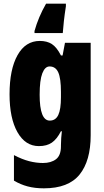

<svg xmlns="http://www.w3.org/2000/svg" viewBox="-20 -786 564 1046"><path d="M339 -752Q332 -707 328 -671Q324 -635 322 -606H168V-617Q189 -693 231 -766H339ZM197 -563Q236 -563 262.5 -546Q289 -529 312 -484H321L334 -553H474V-49Q474 90 413.5 165Q353 240 219 240Q170 240 130.5 229.5Q91 219 56 198V59Q100 82 138.5 92Q177 102 214 102Q258 102 285 81.5Q312 61 312 11V5Q312 -12 313.5 -34Q315 -56 317 -71H312Q290 -28 262.5 -9Q235 10 192 10Q118 10 75 -66Q32 -142 32 -272Q32 -408 75.5 -485.5Q119 -563 197 -563ZM250 -424Q225 -424 210.5 -386.5Q196 -349 196 -270Q196 -129 251 -129Q283 -129 297.5 -159.5Q312 -190 312 -256V-285Q312 -359 297.5 -391.5Q283 -424 250 -424Z"/></svg>

Font: Noto Sans ExtraCondensed Black
Style: Regular
Weight: 900
Width: 2
Designer: Monotype Design Team
Foundry: Monotype Imaging Inc.
Version: Version 2.013; ttfautohint (v1.8.4.7-5d5b)